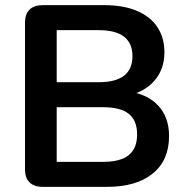

<svg xmlns="http://www.w3.org/2000/svg" viewBox="-20 -725 728 745"><path d="M145 0Q112 0 94.5 -17.5Q77 -35 77 -68V-637Q77 -670 94.5 -687.5Q112 -705 145 -705H385Q459 -705 511 -683Q563 -661 590.5 -620Q618 -579 618 -522Q618 -458 581 -414Q544 -370 480 -355V-370Q554 -359 595 -314Q636 -269 636 -197Q636 -103 572.5 -51.5Q509 0 396 0ZM200 -97H380Q448 -97 480 -123.5Q512 -150 512 -203Q512 -257 480 -283Q448 -309 380 -309H200ZM200 -406H363Q429 -406 461.5 -431.5Q494 -457 494 -507Q494 -557 461.5 -582.5Q429 -608 363 -608H200Z"/></svg>

Font: Nunito ExtraLight
Style: Regular
Weight: 200
Designer: Vernon Adams
Foundry: Vernon Adams
Version: Version 3.602